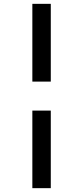

<svg xmlns="http://www.w3.org/2000/svg" viewBox="-20 -889 433 1000"><path d="M244.5 -869V-464H148.5V-869ZM244.5 -313V91H148.5V-313Z"/></svg>

Font: Merriweather 48pt Black
Style: Regular
Weight: 900
Version: Version 2.100